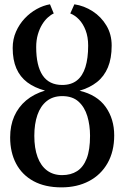

<svg xmlns="http://www.w3.org/2000/svg" viewBox="-20 -838 564 870"><path d="M258.5 11Q184 11 132 -17.2Q80 -45.5 53 -96.5Q26 -147.5 26 -215.5Q26 -269 44.5 -311Q63 -353 98.2 -382.8Q133.5 -412.5 184 -427.5Q136 -440.5 103.5 -465Q71 -489.5 54.2 -528Q37.5 -566.5 37.5 -620.5Q37.5 -660.5 52.5 -694.5Q67.5 -728.5 92 -754.5Q116.5 -780.5 146.5 -797Q176.5 -813.5 206.5 -818.5L223.5 -777Q211 -771.5 196.8 -758.8Q182.5 -746 170.8 -726.8Q159 -707.5 151.5 -681.8Q144 -656 144 -624.5Q144 -540 173.2 -496.5Q202.5 -453 262 -453Q302.5 -453 328.5 -473.5Q354.5 -494 367 -534Q379.5 -574 379.5 -631Q379.5 -670.5 368 -700.5Q356.5 -730.5 338 -749.8Q319.5 -769 298.5 -777L317 -818.5Q361 -812 399.8 -787Q438.5 -762 462.2 -722.2Q486 -682.5 486 -631.5Q486 -573.5 469 -532.8Q452 -492 419.5 -466.2Q387 -440.5 340.5 -427Q420 -408 458.8 -353.5Q497.5 -299 497.5 -224.5Q497.5 -152 467.5 -99Q437.5 -46 383.5 -17.5Q329.5 11 258.5 11ZM261.5 -44.5Q301 -44.5 329.2 -62.5Q357.5 -80.5 372.8 -119.8Q388 -159 388 -222.5Q388 -270.5 375.8 -311.5Q363.5 -352.5 336 -377.5Q308.5 -402.5 262 -402.5Q220 -402.5 191.8 -380Q163.5 -357.5 149.5 -317Q135.5 -276.5 135.5 -222.5Q135.5 -166.5 150.2 -126.5Q165 -86.5 193.2 -65.5Q221.5 -44.5 261.5 -44.5Z"/></svg>

Font: Merriweather 24pt SemiCondensed
Style: Regular
Weight: 400
Width: 4
Designer: Eben Sorkin
Foundry: Eben Sorkin
Version: Version 2.100